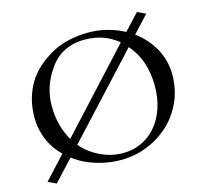

<svg xmlns="http://www.w3.org/2000/svg" viewBox="-110 -853 1109 1030"><g transform="rotate(-15 444.5 -338.5)"><path d="M201.2 -184.1Q206.5 -171.4 213.4 -162.1L609.4 -591.8Q532.2 -656.2 424.3 -656.2Q360.4 -656.2 310.8 -631.1Q261.2 -606 226.6 -554.7Q195.8 -510.7 179.2 -461.4Q162.6 -412.1 163.1 -354.5Q163.1 -261.7 201.2 -184.1ZM725.1 -318.4Q725.1 -391.1 704.8 -450.7Q684.6 -510.3 643.6 -556.2L241.7 -121.6Q255.9 -103 274.7 -87.4Q293.5 -71.8 315.4 -58.6Q388.2 -14.6 469.7 -14.6Q524.9 -14.6 571.8 -36.9Q618.7 -59.1 652.8 -99.1Q687 -139.2 706.1 -195.1Q725.1 -251 725.1 -318.4ZM831.5 -354.5Q831.5 -274.4 802.2 -207.3Q772.9 -140.1 719.2 -87.9Q663.6 -37.6 595.2 -9.8Q526.9 18.1 447.3 18.1Q396.5 18.1 348.9 7.3Q301.3 -3.4 258.8 -22.5Q240.2 -30.8 222.7 -41.5Q205.1 -52.2 189 -64.9L81.5 50.8L36.1 29.3L151.9 -96.2Q140.6 -107.4 129.9 -119.9Q119.1 -132.3 109.9 -146Q85 -182.6 71.3 -227.1Q57.6 -271.5 57.1 -320.3Q57.1 -426.8 106.9 -510.7Q130.9 -550.8 168.5 -583.7Q206.1 -616.7 251 -641.6Q294.4 -665 345.5 -676.3Q396.5 -687.5 452.6 -688Q507.3 -688 557.9 -674.8Q608.4 -661.6 652.3 -638.2L734.9 -726.6L780.8 -705.1L694.3 -611.8Q725.1 -589.4 750.5 -561Q775.9 -532.7 793.9 -500Q812 -467.3 821.8 -430.7Q831.5 -394 831.5 -354.5Z"/></g></svg>

Font: HM XNiloofar
Style: Regular
Weight: 400
Designer: Hossein Movahhedian
Version: Version 2.8, 2015